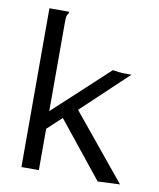

<svg xmlns="http://www.w3.org/2000/svg" viewBox="-77 -726 655 792"><g transform="rotate(10 250.0 -330.5)"><path d="M199 -229 139 -173V0H66V-665H148V-658Q142 -652 140.5 -645Q139 -638 139 -621V-247L368 -459Q379 -457 392.5 -455.5Q406 -454 421 -454H447L255 -273L479 0L386 4Z"/></g></svg>

Font: Inconsolata Nerd Font Mono
Style: Regular
Weight: 400
Monospace: yes
Designer: Raph Levien, Cyreal, Brenton Simpson
Foundry: Raph Levien, Cyreal, Google
Version: Version 3.000; ttfautohint (v1.8.3);Nerd Fonts 3.0.2